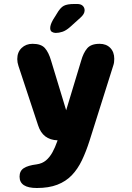

<svg xmlns="http://www.w3.org/2000/svg" viewBox="-20 -704 659 962"><path d="M164.5 238Q78 238 78 181Q78 152.5 98.8 138.8Q119.5 125 163.5 119.5Q191.5 115.5 210.2 99.8Q229 84 242.5 59.5Q256 35 266.5 5L268.5 -1Q194.5 -3 171 -75.5L72.5 -373.5Q66.5 -391.5 66.5 -408Q66.5 -442.5 88.2 -463.5Q110 -484.5 143 -484.5Q186 -484.5 205 -463Q224 -441.5 236 -400L311.5 -151.5L386.5 -399.5Q397.5 -439 416.8 -461.8Q436 -484.5 479 -484.5Q512.5 -484.5 532.5 -464Q552.5 -443.5 552.5 -409.5Q552.5 -401.5 551.5 -392.5Q550.5 -383.5 547 -374L429 0Q411.5 55 390.5 99Q369.5 143 339.8 174Q310 205 267.2 221.5Q224.5 238 164.5 238ZM259.5 -539Q249 -539 240.2 -544.2Q231.5 -549.5 231.5 -563.5Q231.5 -580 246 -605.5L263.5 -633.5Q282 -666 299.8 -675Q317.5 -684 351 -684H367Q385 -684 394.5 -675Q404 -666 404 -652Q404 -633.5 382 -614.5L331 -568.5Q310.5 -550.5 292.8 -544.8Q275 -539 259.5 -539Z"/></svg>

Font: Sono Monospace
Style: Bold
Weight: 700
Designer: Tyler Finck
Foundry: Tyler Finck
Version: Version 2.112